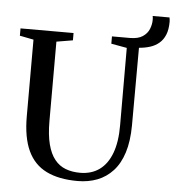

<svg xmlns="http://www.w3.org/2000/svg" viewBox="-58 -919 891 981"><g transform="rotate(5 387.0 -428.0)"><path d="M376 8.5Q279.5 8.5 215.8 -23Q152 -54.5 120.5 -122.2Q89 -190 89 -298V-691.5L18 -705.5V-743H290V-705.5L206.5 -691.5V-284.5Q206.5 -213.5 219 -165.2Q231.5 -117 254.8 -88.2Q278 -59.5 311 -47Q344 -34.5 385 -34.5Q443.5 -34.5 484.5 -64.2Q525.5 -94 547 -152Q568.5 -210 568 -294.5L567.5 -691L487 -705.5V-743H579Q621 -743 644.5 -758.8Q668 -774.5 677.5 -798.2Q687 -822 687 -845Q687 -852 686.5 -856.8Q686 -861.5 685 -865H771.5Q772.5 -859.5 773.2 -854.2Q774 -849 774 -843.5Q774 -803.5 763 -776.5Q752 -749.5 732.2 -732.8Q712.5 -716 686.5 -707.8Q660.5 -699.5 629.5 -697L628.5 -299Q628 -217.5 609.5 -159.2Q591 -101 557 -64Q523 -27 477 -9.2Q431 8.5 376 8.5Z"/></g></svg>

Font: Merriweather 72pt Medium
Style: Regular
Weight: 500
Version: Version 2.100